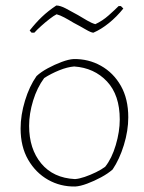

<svg xmlns="http://www.w3.org/2000/svg" viewBox="-20 -672 526 699"><path d="M254 7Q200 8 155 -17.5Q110 -43 82.5 -90.5Q55 -138 55 -204Q55 -253 71 -305.5Q87 -358 113 -395Q129 -410 154 -423.5Q179 -437 204.5 -446.5Q230 -456 248 -457Q302 -458 347.5 -432.5Q393 -407 420 -359.5Q447 -312 447 -245Q447 -196 431 -144Q415 -92 390 -55Q373 -40 348 -26.5Q323 -13 297.5 -3.5Q272 6 254 7ZM253 -20Q268 -21 288.5 -28Q309 -35 329.5 -45Q350 -55 363 -65Q387 -95 401.5 -144Q416 -193 416 -237Q416 -326 369.5 -375.5Q323 -425 250 -430Q225 -428 195.5 -416Q166 -404 141 -388Q115 -353 100.5 -305.5Q86 -258 86 -214Q86 -130 130 -77Q174 -24 253 -20ZM95 -553 88 -561Q110 -589 132.5 -610.5Q155 -632 185 -652Q199 -652 220 -641Q241 -630 264 -617Q281 -607 297 -597.5Q313 -588 327 -584Q353 -596 375.5 -616Q398 -636 412 -650H420L429 -641Q405 -611 376.5 -588Q348 -565 320 -553Q312 -553 291.5 -565Q271 -577 248 -589Q230 -600 214 -608.5Q198 -617 186 -620Q176 -615 160.5 -603Q145 -591 130 -577.5Q115 -564 105 -553Z"/></svg>

Font: Labrada ExtraLight
Style: Regular
Weight: 200
Designer: Mercedes Jáuregui
Foundry: Omnibus-Type Team
Version: Version 1.000; ttfautohint (v1.8.4.7-5d5b)